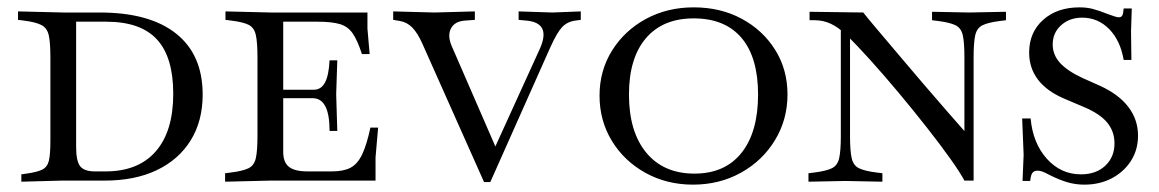

<svg xmlns="http://www.w3.org/2000/svg" viewBox="-20 -491 3151 522"><path d="M38 3V-17L52 -19Q81 -23 95 -30Q109 -37 113 -54.5Q117 -72 117 -108V-335Q117 -376 112.5 -395.5Q108 -415 92.5 -423Q77 -431 45 -435L29 -437V-460L152 -457H251Q387 -457 459 -399.5Q531 -342 531 -234Q531 -162 498.5 -109.5Q466 -57 406.5 -28.5Q347 0 264 0H148ZM238 -25H267Q356 -25 403.5 -79.5Q451 -134 451 -236Q451 -336 406.5 -384Q362 -432 269 -432H187V-91Q187 -53 198 -39Q209 -25 238 -25Z M592 3V-20L608 -22Q640 -26 655.5 -33.5Q671 -41 675.5 -61Q680 -81 680 -121V-335Q680 -376 675.5 -396Q671 -416 656 -423.5Q641 -431 609 -435L593 -437V-460L716 -457H979V-413L985 -344H964Q952 -381 939 -400Q926 -419 904 -425.5Q882 -432 843 -432H750V-78Q750 -50 765.5 -37.5Q781 -25 816 -25H882Q914 -25 933 -35Q952 -45 964.5 -71Q977 -97 987 -144H1008L1001 -63V0H715ZM876 -135Q876 -180 864.5 -202Q853 -224 830 -224H740V-247H833Q853 -247 863.5 -266.5Q874 -286 876 -327H897L894 -235L897 -135Z M1296 4 1128 -373Q1115 -402 1100.5 -416.5Q1086 -431 1067 -434L1049 -437V-460L1161 -457L1271 -460V-437L1244 -435Q1216 -433 1206 -413.5Q1196 -394 1208 -366L1338 -67H1315L1448 -359Q1479 -429 1411 -435L1390 -437V-460L1482 -457L1559 -460V-437L1544 -435Q1522 -432 1508 -417Q1494 -402 1476 -362L1313 4Z M1864 11Q1793 11 1735 -21Q1677 -53 1643.5 -108Q1610 -163 1610 -231Q1610 -299 1644 -353.5Q1678 -408 1736 -439.5Q1794 -471 1866 -471Q1939 -471 1996.5 -440Q2054 -409 2087.5 -355.5Q2121 -302 2121 -234Q2121 -166 2087 -110Q2053 -54 1994.5 -21.5Q1936 11 1864 11ZM1868 -19Q1951 -19 1996 -75.5Q2041 -132 2041 -234Q2041 -335 1996 -388Q1951 -441 1866 -441Q1782 -441 1736 -387Q1690 -333 1690 -234Q1690 -133 1737 -76Q1784 -19 1868 -19Z M2602 0Q2591 -21 2564 -59Q2537 -97 2500.5 -143.5Q2464 -190 2423.5 -238.5Q2383 -287 2345.5 -328.5Q2308 -370 2280 -397Q2259 -417 2238.5 -426.5Q2218 -436 2195 -436H2181V-459L2327 -457Q2337 -444 2362 -414.5Q2387 -385 2419.5 -346.5Q2452 -308 2487 -267Q2522 -226 2553.5 -190Q2585 -154 2607 -129L2602 -105V-335Q2602 -376 2597.5 -395.5Q2593 -415 2577.5 -422.5Q2562 -430 2530 -434L2514 -436V-459L2615 -457L2715 -459V-436L2699 -434Q2667 -430 2651.5 -422.5Q2636 -415 2631.5 -395.5Q2627 -376 2627 -335V0ZM2178 3V-20L2194 -22Q2226 -26 2241.5 -33.5Q2257 -41 2261.5 -61Q2266 -81 2266 -121V-425L2291 -402V-121Q2291 -81 2295.5 -61Q2300 -41 2315.5 -33.5Q2331 -26 2363 -22L2379 -20V3L2279 1Z M2928 11Q2904 11 2882 4.5Q2860 -2 2834 -15Q2821 -22 2814 -24.5Q2807 -27 2801 -27Q2791 -27 2786.5 -20.5Q2782 -14 2781 1H2760L2763 -70L2759 -169H2782Q2788 -102 2826 -59.5Q2864 -17 2919 -17Q2960 -17 2985 -40.5Q3010 -64 3010 -101Q3010 -134 2990 -158Q2970 -182 2927 -200L2873 -223Q2826 -243 2802 -274.5Q2778 -306 2778 -348Q2778 -403 2816 -437Q2854 -471 2915 -471Q2934 -471 2950 -467Q2966 -463 2994 -452Q3005 -448 3011.5 -446Q3018 -444 3022 -444Q3029 -444 3031.5 -449.5Q3034 -455 3035 -468H3057L3055 -406L3056 -328H3035Q3026 -381 2995.5 -412Q2965 -443 2922 -443Q2888 -443 2865 -422.5Q2842 -402 2842 -370Q2842 -342 2862 -320Q2882 -298 2923 -279L2970 -258Q3021 -235 3047.5 -200.5Q3074 -166 3074 -122Q3074 -84 3055 -54Q3036 -24 3003 -6.5Q2970 11 2928 11Z"/></svg>

Font: Baskervville SC
Style: Regular
Weight: 400
Designer: Alexis Faudot, Rémi Forte, Morgane Pierson, Rafael Ribas, Tanguy Vanlaeys, Rosalie Wagner, Thomas Huot-Marchand
Foundry: ANRT
Version: Version 1.100